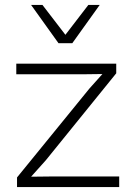

<svg xmlns="http://www.w3.org/2000/svg" viewBox="-20 -758 545 778"><path d="M384 -738 273 -583H217L106 -738H152L245 -617L338 -738ZM49 0V-39L343 -400L395 -458L316 -457H46V-500H451V-461L166 -109L106 -42L196 -43H463V0Z"/></svg>

Font: Elaine Sans Light
Style: Regular
Weight: 300
Designer: Wei Huang
Foundry: Wei Huang
Version: Version 2.001;December 24, 2019;FontCreator 12.0.0.2547 64-b